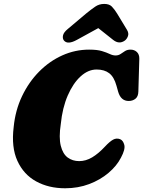

<svg xmlns="http://www.w3.org/2000/svg" viewBox="-20 -972 749 1004"><path d="M608.5 -244Q624 -237.5 630 -214.2Q636 -191 612.5 -147.5Q590.5 -104.5 547.5 -68Q504.5 -31.5 446.5 -9.5Q388.5 12.5 320.5 12.5Q234.5 12.5 169 -23.5Q103.5 -59.5 71 -130.8Q38.5 -202 51.5 -307.5Q60 -395 95.2 -469Q130.5 -543 184.8 -597.8Q239 -652.5 306 -682.5Q373 -712.5 446 -712.5Q488 -712.5 512.8 -705Q537.5 -697.5 553.5 -689.8Q569.5 -682 584.5 -682Q599.5 -682 610.8 -689.8Q622 -697.5 633.8 -705Q645.5 -712.5 662.5 -712.5Q682.5 -712.5 695.8 -700Q709 -687.5 708.5 -664.5L703.5 -493.5Q703 -467.5 688.5 -455.8Q674 -444 653 -444Q612 -444 598 -492L589 -524Q576.5 -569.5 551.2 -589Q526 -608.5 485 -608.5Q441 -608.5 401.5 -572.5Q362 -536.5 334.2 -472.5Q306.5 -408.5 298 -324.5Q287 -252.5 297.8 -209.8Q308.5 -167 334 -148.2Q359.5 -129.5 394 -129.5Q429 -129.5 462 -149.2Q495 -169 528 -204.5Q553.5 -232 571.5 -241.8Q589.5 -251.5 608.5 -244ZM382 -763.5Q334 -737 314.5 -760Q306 -770.5 309.5 -786.8Q313 -803 334.5 -820.5L430 -901Q457 -923 477.8 -937.2Q498.5 -951.5 525 -951.5Q551.5 -951.5 565 -937.5Q578.5 -923.5 592.5 -901L644 -816Q654.5 -798.5 649.2 -783.5Q644 -768.5 633 -760Q603 -738.5 571.5 -763.5L494 -825Z"/></svg>

Font: Fraunces 72pt SuperSoft Black
Style: Italic
Weight: 900
Italic angle: -16°
Version: Version 1.000;[b76b70a41]